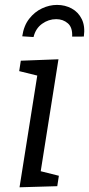

<svg xmlns="http://www.w3.org/2000/svg" viewBox="-20 -779 372 802"><path d="M61.6 3.3 141.9 -502.7 170.3 -454.8 60.2 -481.9 66.9 -525.4 224.2 -531.4 143.9 -24.7 117.8 -71.9 225.9 -44.8 219.2 -1.3ZM218.1 -758.5Q251.8 -758.5 279.5 -743.5Q307.2 -728.5 321.7 -698.9Q336.2 -669.4 330.2 -626.3L281.4 -626Q283.4 -664.3 263.4 -681.6Q243.4 -699 214.7 -699Q182.8 -699 155.8 -679.6Q128.8 -660.3 120.1 -624.3L72.9 -627.3Q79.3 -671.7 102 -700.6Q124.6 -729.5 155.5 -744Q186.4 -758.5 218.1 -758.5Z"/></svg>

Font: Bitter Thin
Style: Italic
Weight: 100
Italic angle: -9°
Designer: Sol Matas, and Bitter project Authors
Foundry: Sol Matas
Version: Version 2.002